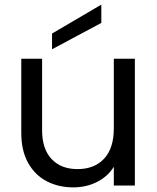

<svg xmlns="http://www.w3.org/2000/svg" viewBox="-20 -802 680 830"><path d="M563 -548V0H472V-81Q446 -39 399.5 -15.5Q353 8 297 8Q233 8 182 -18.5Q131 -45 101.5 -98Q72 -151 72 -227V-548H162V-239Q162 -158 203 -114.5Q244 -71 315 -71Q388 -71 430 -116Q472 -161 472 -247V-548ZM418 -703 205 -589V-657L418 -782Z"/></svg>

Font: MSTAGE
Style: Regular
Weight: 400
Designer: Ninad Kale (Devanagari), Jonny Pinhorn (Latin)
Foundry: Indian Type Foundry
Version: 4.004